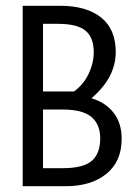

<svg xmlns="http://www.w3.org/2000/svg" viewBox="-20 -645 478 665"><path d="M58.6 -625H187.5Q279.3 -625 330.1 -584.5Q380.9 -543.9 380.9 -464.8Q380.9 -421.9 360.8 -382.3Q340.8 -342.8 296.9 -304.7Q345.7 -290 373.5 -254.4Q401.4 -218.8 401.4 -164.1Q401.4 -85.9 348.6 -43Q295.9 0 207 0H58.6ZM197.3 -62.5Q268.6 -62.5 297.9 -87.9Q327.1 -113.3 327.1 -166Q327.1 -213.9 296.9 -239.7Q266.6 -265.6 197.3 -265.6H128.9V-62.5ZM236.3 -328.1Q269.5 -352.5 287.1 -389.6Q304.7 -426.8 304.7 -464.8Q304.7 -514.6 276.4 -538.6Q248 -562.5 179.7 -562.5H128.9V-328.1Z"/></svg>

Font: Sudo Variable
Style: Regular
Weight: 400
Monospace: yes
Designer: Jens Kutilek
Foundry: Jens Kutilek
Version: Version 0.040